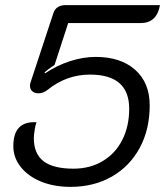

<svg xmlns="http://www.w3.org/2000/svg" viewBox="-20 -720 648 749"><path d="M32 -150Q32 -249 123 -243Q119 -237 115.5 -215Q112 -193 112 -181Q112 -120 150 -91Q188 -62 267 -62Q331 -62 380.5 -91.5Q430 -121 457 -174Q484 -227 484 -296Q484 -429 331 -429Q239 -429 165 -369Q148 -356 130 -356Q115 -356 106 -364Q97 -372 97 -385Q97 -393 99 -398L189 -671Q194 -685 206 -692.5Q218 -700 235 -700H604Q592 -630 528 -630H246L193 -467Q165 -448 154 -438L156 -434Q200 -464 252 -481Q304 -498 353 -498Q451 -498 507.5 -447.5Q564 -397 564 -309Q564 -215 525 -143Q486 -71 416 -31Q346 9 255 9Q191 9 140.5 -11.5Q90 -32 61 -68.5Q32 -105 32 -150Z"/></svg>

Font: K2D Light
Style: Italic
Weight: 300
Italic angle: -10°
Designer: Katatrad Aksorn Co.,Ltd.
Foundry: Cadson Demak Co.,Ltd.
Version: Version 1.000; ttfautohint (v1.6)